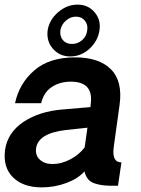

<svg xmlns="http://www.w3.org/2000/svg" viewBox="-23 -803 609 830"><path d="M183 -672Q190 -717 228 -750Q266 -783 312 -783Q358 -783 386 -750Q414 -717 407 -672Q400 -625 363.5 -592Q327 -559 281 -559Q235 -559 206 -592Q177 -625 183 -672ZM305 -731Q281 -731 261.5 -713.5Q242 -696 238 -672Q235 -646 249 -629.5Q263 -613 288 -613Q313 -613 332 -629.5Q351 -646 354 -672Q358 -696 344 -713.5Q330 -731 305 -731ZM157 7Q77 7 33 -36.5Q-11 -80 -1 -156Q10 -230 78.5 -276Q147 -322 250 -330L368 -340L369 -352Q383 -450 283 -450Q236 -450 201 -427Q166 -404 155 -357H42Q60 -442 125 -498.5Q190 -555 302 -555Q405 -555 456.5 -503.5Q508 -452 494 -350Q488 -311 479.5 -246Q471 -181 469 -170Q459 -101 502 -101L487 0H451Q429 -1 415.5 -3Q402 -5 385 -10.5Q368 -16 357.5 -29Q347 -42 342 -62Q315 -31 264 -12Q213 7 157 7ZM203 -94Q244 -94 282.5 -115Q321 -136 343 -166L355 -251L262 -241Q142 -227 133 -162Q129 -131 149.5 -112.5Q170 -94 203 -94Z"/></svg>

Font: Oakes Grotesk
Style: Bold Italic
Weight: 600
Italic angle: -8°
Designer: Samuel Oakes
Foundry: Samuel Oakes
Version: Version 1.000;PS 001.000;hotconv 1.0.88;makeotf.lib2.5.64775